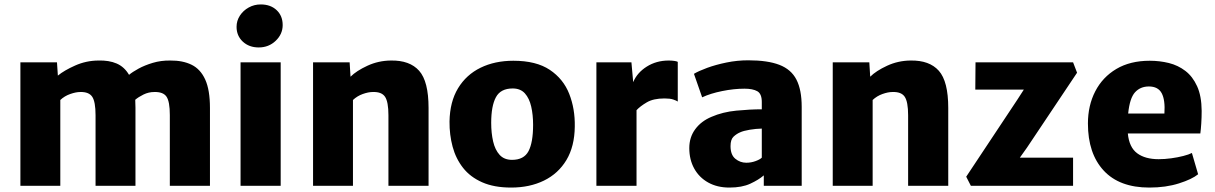

<svg xmlns="http://www.w3.org/2000/svg" viewBox="-20 -838 5481 866"><path d="M72 0V-557H237L241 -497Q269.5 -520.5 319 -542.5Q368.5 -564.5 423 -565Q471.5 -566.5 506.2 -551.5Q541 -536.5 562 -500.5Q577.5 -513.5 605 -528.5Q632.5 -543.5 669 -554.5Q705.5 -565.5 748 -565Q804 -565.5 844 -546Q884 -526.5 905.5 -479.5Q927 -432.5 927 -351V0H746V-319Q746 -380 731 -402Q716 -424 676 -423Q650.5 -423 627.5 -411.8Q604.5 -400.5 590 -388Q591 -371 591 -352V0H411V-318Q411 -379 396 -401.5Q381 -424 342 -423Q322.5 -423 296.8 -414Q271 -405 252 -387V0Z M1065 0V-557H1246V0ZM1147 -624Q1103.5 -624 1075.2 -650.2Q1047 -676.5 1047 -717Q1047 -744.5 1062 -767.5Q1077 -790.5 1101.8 -804.2Q1126.5 -818 1156 -818Q1200.5 -818 1227.8 -792.2Q1255 -766.5 1255 -725Q1255 -684 1223.5 -654Q1192 -624 1147 -624Z M1392 0V-557H1557L1561 -492Q1587.5 -518.5 1637.2 -541.5Q1687 -564.5 1743 -565Q1828 -566.5 1870.5 -518.8Q1913 -471 1913 -351V0H1732V-318Q1732 -379 1716.5 -401.8Q1701 -424.5 1661 -423Q1641.5 -423 1616.2 -414Q1591 -405 1572 -387V0Z M2285.5 8Q2208.5 8 2154.8 -15.8Q2101 -39.5 2068.5 -81Q2036 -122.5 2021.5 -176.2Q2007 -230 2007.5 -290Q2009 -379 2046 -440Q2083 -501 2147.5 -532.5Q2212 -564 2295.5 -564Q2398.5 -564 2459.8 -523Q2521 -482 2547.5 -414.5Q2574 -347 2572.5 -267Q2571.5 -177.5 2534.8 -116.2Q2498 -55 2433.5 -23.5Q2369 8 2285.5 8ZM2289.5 -117Q2343 -117 2363.8 -156.2Q2384.5 -195.5 2384.5 -275Q2384.5 -320 2376 -357.2Q2367.5 -394.5 2347.5 -416.8Q2327.5 -439 2292.5 -439Q2238 -439 2216.8 -399.5Q2195.5 -360 2195.5 -284Q2195.5 -238 2204.2 -200Q2213 -162 2233.5 -139.5Q2254 -117 2289.5 -117Z M2670 0V-557H2828L2836 -467.5Q2853.5 -510 2897 -537.5Q2940.5 -565 2996 -565Q3008 -565 3020 -563.5Q3032 -562 3037 -559V-380Q3030.5 -384.5 3016.5 -389.2Q3002.5 -394 2977 -394Q2927 -394 2897 -376.2Q2867 -358.5 2851 -341V0Z M3270 8Q3215 8 3174.2 -14.8Q3133.5 -37.5 3111.2 -77.8Q3089 -118 3089 -170Q3089 -219 3115.8 -255.2Q3142.5 -291.5 3189 -311Q3239.5 -333 3301.5 -339Q3363.5 -345 3416 -345V-378Q3416 -415 3395.8 -426.5Q3375.5 -438 3338 -438Q3290 -438 3237 -427.2Q3184 -416.5 3147 -399L3110 -505Q3130.5 -517.5 3169.2 -531.8Q3208 -546 3256.5 -556Q3305 -566 3355 -566Q3442.5 -566 3495.5 -545.5Q3548.5 -525 3572.2 -479Q3596 -433 3596 -356V0H3425V-47Q3402 -27 3364.2 -9.5Q3326.5 8 3270 8ZM3275 -179Q3275 -139.5 3296.8 -121.8Q3318.5 -104 3346 -104Q3368 -104 3388.2 -111.5Q3408.5 -119 3416 -127V-258Q3390 -257.5 3361.5 -252.8Q3333 -248 3318 -241Q3302.5 -234.5 3288.8 -221.8Q3275 -209 3275 -179Z M3736 0V-557H3901L3905 -492Q3931.5 -518.5 3981.2 -541.5Q4031 -564.5 4087 -565Q4172 -566.5 4214.5 -518.8Q4257 -471 4257 -351V0H4076V-318Q4076 -379 4060.5 -401.8Q4045 -424.5 4005 -423Q3985.5 -423 3960.2 -414Q3935 -405 3916 -387V0Z M4359 0 4338 -41 4569 -389 4598 -434H4379L4380 -557H4820L4838 -510L4612 -172L4580 -127H4820V0Z M5164 8Q5029 8 4958 -68.8Q4887 -145.5 4887 -281Q4887 -362 4920 -426Q4953 -490 5015.2 -527Q5077.5 -564 5166 -564Q5210.5 -564 5252 -553.8Q5293.5 -543.5 5326.5 -518.2Q5359.5 -493 5379.5 -449Q5399.5 -405 5400 -338Q5400 -308 5398.2 -281Q5396.5 -254 5394 -236H5067Q5073 -173.5 5109 -146.8Q5145 -120 5206 -120Q5233 -120 5262.5 -124Q5292 -128 5317.2 -134.5Q5342.5 -141 5356 -148L5384 -52Q5356.5 -29.5 5297.5 -10.8Q5238.5 8 5164 8ZM5162 -448Q5123.5 -448 5099.5 -421.8Q5075.5 -395.5 5068.5 -326H5232Q5236 -387 5219.8 -417.5Q5203.5 -448 5162 -448Z"/></svg>

Font: Merriweather Sans Black
Style: Regular
Weight: 900
Designer: Eben Sorkin
Foundry: Eben Sorkin
Version: Version 1.008; ttfautohint (v1.7.19-72a1) -l 8 -r 50 -G 200 